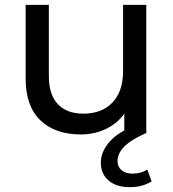

<svg xmlns="http://www.w3.org/2000/svg" viewBox="-20 -550 717 794"><path d="M585 -530V0H494V-80Q465 -39 417.5 -16.5Q370 6 314 6Q208 6 147 -52.5Q86 -111 86 -225V-530H182V-236Q182 -159 219 -119.5Q256 -80 325 -80Q401 -80 445 -126Q489 -172 489 -256V-530ZM397 123Q397 79 431 38.5Q465 -2 540 -32L585 0Q521 28 493.5 56.5Q466 85 466 116Q466 140 483 154Q500 168 527 168Q564 168 589 151L607 200Q569 224 517 224Q461 224 429 196.5Q397 169 397 123Z"/></svg>

Font: Montserrat Alternates Medium
Style: Regular
Weight: 500
Designer: Julieta Ulanovsky
Foundry: Julieta Ulanovsky
Version: Version 7.200